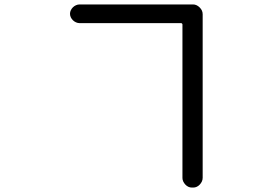

<svg xmlns="http://www.w3.org/2000/svg" viewBox="-20 -793 1240 864"><path d="M337 -689Q330 -689 322 -692.5Q314 -696 308 -702Q302 -708 298.5 -715.5Q295 -723 295 -731Q295 -739 298.5 -746.5Q302 -754 308 -760Q314 -766 322 -769.5Q330 -773 338 -773H849Q857 -773 864.5 -769.5Q872 -766 878.5 -759.5Q885 -753 888.5 -745.5Q892 -738 892 -729V7Q892 16 888.5 23.5Q885 31 879 37.5Q873 44 865.5 47.5Q858 51 850 51H843Q835 51 827.5 47.5Q820 44 814 37.5Q808 31 804.5 23.5Q801 16 801 8V-683Q801 -685 799 -687Q797 -689 795 -689Z"/></svg>

Font: Maple Mono NF CN
Style: Regular
Weight: 400
Monospace: yes
Designer: subframe7536
Version: Version 7.000